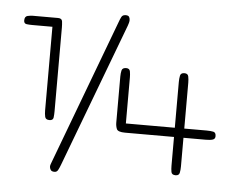

<svg xmlns="http://www.w3.org/2000/svg" viewBox="-46 -629 887 710"><g transform="rotate(5 397.0 -274.0)"><path d="M145.5 -162.6Q131.3 -162.6 128.9 -173.3Q126.5 -184.1 126.5 -196.8V-507.3H51.3Q41.5 -507.3 31 -508.5Q20.5 -509.8 20.5 -521.5Q20.5 -536.6 31.5 -539.1Q42.5 -541.5 50.3 -541.5H144.5Q158.7 -541.5 160.2 -530.3Q161.6 -519 161.6 -507.3V-196.8Q161.6 -184.1 160.2 -173.3Q158.7 -162.6 145.5 -162.6ZM180.7 26.4Q169.9 26.4 166.3 20.3Q162.6 14.2 162.6 8.8Q162.6 3.4 164.6 -1.2Q166.5 -5.9 168.5 -11.7L368.7 -545.4Q372.6 -556.6 377 -565.2Q381.3 -573.7 392.6 -573.7Q402.8 -573.7 405.8 -568.4Q408.7 -563 408.7 -556.6Q408.7 -551.8 407.2 -546.4Q405.8 -541 403.8 -535.6L202.6 -1.5Q198.2 10.3 193.8 18.3Q189.5 26.4 180.7 26.4ZM627.9 0Q613.8 0 611.8 -10.7Q609.9 -21.5 609.9 -34.2V-140.6H428.2Q401.4 -140.6 397 -151.4Q392.6 -162.1 392.6 -174.8V-346.2Q392.6 -357.9 395 -368.4Q397.5 -378.9 411.6 -378.9Q424.3 -378.9 426.3 -367.9Q428.2 -356.9 428.2 -346.2V-174.8H609.9V-344.7Q609.9 -357.4 612.1 -368.2Q614.3 -378.9 627.9 -378.9Q640.6 -378.9 642.8 -368.2Q645 -357.4 645 -344.7V-174.8H727.5Q743.7 -174.8 753.2 -172.6Q762.7 -170.4 762.7 -156.7Q762.7 -146.5 753.7 -143.6Q744.6 -140.6 728 -140.6H645V-34.2Q645 -21.5 642.8 -10.7Q640.6 0 627.9 0Z"/></g></svg>

Font: Gruppo
Style: Regular
Weight: 400
Designer: Vernon Adams
Foundry: Vernon Adams
Version: Version 1.001; ttfautohint (v1.8.4.7-5d5b);gftools[0.9.28]